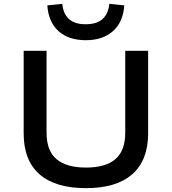

<svg xmlns="http://www.w3.org/2000/svg" viewBox="-20 -969 894 998"><path d="M427 9Q268 9 185.5 -63Q103 -135 103 -276V-705H222V-279Q222 -185 274 -141.5Q326 -98 427 -98Q529 -98 580 -142Q631 -186 631 -279V-705H750V-276Q750 -136 667.5 -63.5Q585 9 427 9ZM426 -760Q337 -760 284.5 -807Q232 -854 226 -941L304 -949Q308 -899 337.5 -871Q367 -843 425 -843Q485 -843 514.5 -871.5Q544 -900 548 -949L626 -941Q620 -854 567 -807Q514 -760 426 -760Z"/></svg>

Font: Nunito Sans 7pt SemiExpanded SemiBold
Style: Regular
Weight: 600
Width: 6
Designer: Vernon Adams
Foundry: Vernon Adams
Version: Version 3.101;gftools[0.9.27]